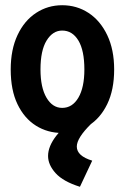

<svg xmlns="http://www.w3.org/2000/svg" viewBox="-20 -499 478 735"><path d="M218 10Q162 10 117.5 -18Q73 -46 47 -100Q21 -154 21 -233Q21 -309 47 -364.5Q73 -420 118 -449.5Q163 -479 218 -479Q274 -479 319 -449.5Q364 -420 390.5 -364.5Q417 -309 417 -233Q417 -155 390.5 -100.5Q364 -46 319 -18Q274 10 218 10ZM218 -86Q257 -86 280 -125Q303 -164 303 -233Q303 -306 280 -344Q257 -382 218 -382Q182 -382 158.5 -344Q135 -306 135 -233Q135 -164 158 -125Q181 -86 218 -86ZM333 116 286 216Q222 196 193 164Q164 132 164 98Q164 61 196 20Q228 -21 289 -56L329 -25Q274 29 274 62Q274 98 333 116Z"/></svg>

Font: Inconsolata SemiCondensed ExtraBold
Style: Regular
Weight: 800
Width: 4
Monospace: yes
Designer: Raph Levien, Cyreal, Brenton Simpson
Foundry: Raph Levien, Cyreal, Google
Version: Version 3.100; ttfautohint (v1.8.4.7-5d5b)